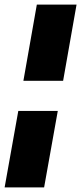

<svg xmlns="http://www.w3.org/2000/svg" viewBox="-54 -731 356 829"><path d="M-34 78H136.5L195.5 -252H25ZM47 -382H218.5L276.5 -711H105Z"/></svg>

Font: Anybody ExtraExpanded
Style: Bold Italic
Weight: 700
Width: 8
Italic angle: -10°
Version: Version 1.113;gftools[0.9.25]